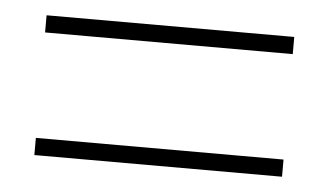

<svg xmlns="http://www.w3.org/2000/svg" viewBox="-31 -486 533 312"><g transform="rotate(5 236.0 -330.0)"><path d="M34 -416V-444H438V-416ZM34 -216V-244H438V-216Z"/></g></svg>

Font: Source Sans 3 ExtraLight ExtraLight
Style: Regular
Weight: 250
Version: Version 3.052;hotconv 1.1.0;makeotfexe 2.6.0